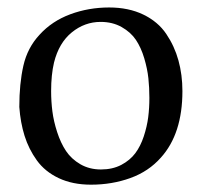

<svg xmlns="http://www.w3.org/2000/svg" viewBox="-20 -485 560 519"><path d="M126 -315.9Q118.2 -282.7 118.2 -238.8Q118.2 -210.9 121.6 -184.1Q125 -157.2 134.5 -127.9Q144 -98.6 158.4 -76.9Q172.9 -55.2 197.3 -41Q221.7 -26.9 252.9 -26.9Q284.2 -26.9 307.9 -39.3Q331.5 -51.8 345.7 -70.8Q359.9 -89.8 368.7 -116.5Q377.4 -143.1 380.6 -168Q383.8 -192.9 383.8 -220.2Q383.8 -248 381.1 -273.4Q378.4 -298.8 369.9 -327.6Q361.3 -356.4 347.4 -377.2Q333.5 -397.9 308.8 -411.9Q284.2 -425.8 252 -425.8Q209 -425.8 174.1 -397.5Q139.2 -369.1 126 -315.9ZM226.1 14.2Q176.3 14.2 138.9 -3.4Q101.6 -21 79.6 -51.5Q57.6 -82 46.4 -117.9Q35.2 -153.8 32.2 -195.8Q32.2 -258.8 43.2 -307.4Q54.2 -356 86.9 -391.1Q120.6 -428.2 170.2 -446.5Q219.7 -464.8 274.9 -464.8Q327.6 -464.8 367.4 -445.6Q407.2 -426.3 429.4 -393.3Q451.7 -360.4 462.4 -321.5Q473.1 -282.7 473.1 -238.8Q473.1 -123.5 415 -59.1Q381.8 -21.5 332.3 -3.7Q282.7 14.2 226.1 14.2Z"/></svg>

Font: Aref Ruqaa
Style: Regular
Weight: 400
Designer: Abdoulla Aref
Version: Version 0.7